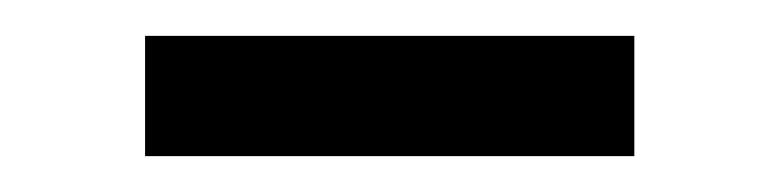

<svg xmlns="http://www.w3.org/2000/svg" viewBox="-20 -337 431 106"><path d="M60.1 -250.8V-317.2H330.2V-250.8Z"/></svg>

Font: Mozilla Text ExtraLight
Style: Regular
Weight: 200
Designer: Studio DRAMA
Foundry: Studio DRAMA
Version: Version 1.000